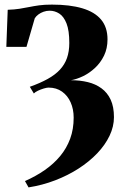

<svg xmlns="http://www.w3.org/2000/svg" viewBox="-20 -541 530 834"><path d="M104 273 88.5 245.5Q136 224.5 174.8 197.5Q213.5 170.5 241.5 136.8Q269.5 103 284.8 61.5Q300 20 300 -30Q300 -66.5 287 -96Q274 -125.5 249.5 -143Q225 -160.5 191 -160.5Q183 -160.5 169.8 -156.5Q156.5 -152.5 144.5 -146.8Q132.5 -141 127 -135L109.5 -164Q154.5 -180 187 -198Q219.5 -216 240.2 -238.2Q261 -260.5 271 -289Q281 -317.5 281 -354.5Q281 -408.5 269 -439Q257 -469.5 237.5 -482Q218 -494.5 195.5 -494.5Q182 -494.5 169.2 -490Q156.5 -485.5 146.5 -478Q136.5 -470.5 131 -461.5L95 -337.5H7.5L13.5 -498.5Q43.5 -499.5 65.2 -503Q87 -506.5 106.8 -510.5Q126.5 -514.5 149.8 -517.8Q173 -521 205.5 -521Q283.5 -521 337.5 -505Q391.5 -489 419.2 -455.8Q447 -422.5 447 -370Q447 -330.5 431.8 -299.2Q416.5 -268 392.5 -245.8Q368.5 -223.5 341 -210.2Q313.5 -197 288.5 -192.5Q328 -192.5 361.8 -184.2Q395.5 -176 421 -157.2Q446.5 -138.5 460.8 -107.8Q475 -77 475 -32Q475 8.5 456 48.5Q437 88.5 402.5 124.8Q368 161 321.5 191Q275 221 219.8 242.2Q164.5 263.5 104 273Z"/></svg>

Font: Merriweather 144pt Black
Style: Regular
Weight: 900
Version: Version 2.100